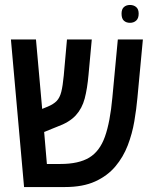

<svg xmlns="http://www.w3.org/2000/svg" viewBox="-20 -754 613 774"><path d="M77 0 24 -595H125L150 -315L172 -324Q196 -334 208.5 -347Q221 -360 227 -383.5Q233 -407 237 -449L250 -595H350L337 -454Q332 -397 321.5 -357Q311 -317 285.5 -289Q260 -261 210 -243L158 -222L169 -93H224Q297 -93 339.5 -118.5Q382 -144 403 -203Q424 -262 433 -361L455 -595H556L534 -360Q530 -315 521.5 -265Q513 -215 495 -168Q477 -121 445 -83Q413 -45 363.5 -22.5Q314 0 242 0ZM504 -662Q489 -662 479.5 -670.5Q470 -679 470 -699Q470 -717 479.5 -725.5Q489 -734 504 -734Q519 -734 529 -725.5Q539 -717 539 -699Q539 -680 529 -671Q519 -662 504 -662Z"/></svg>

Font: Noto Sans Hebrew Condensed Medium
Style: Regular
Weight: 500
Width: 3
Designer: Monotype Design Team
Foundry: Monotype Imaging Inc.
Version: Version 2.004; ttfautohint (v1.8.4.7-5d5b)